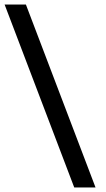

<svg xmlns="http://www.w3.org/2000/svg" viewBox="-83 -772 466 844"><path d="M-62.7 -752H30.9L336.9 52H243.3Z"/></svg>

Font: Pathway Extreme 8pt Thin 12pt
Style: Italic
Weight: 100
Italic angle: -8°
Version: Version 1.001;gftools[0.9.26]